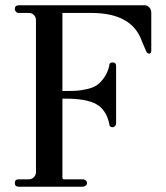

<svg xmlns="http://www.w3.org/2000/svg" viewBox="-20 -706 627 726"><path d="M51 0Q36 0 36 -14Q36 -28 51 -28H90Q100 -28 108 -36Q116 -44 116 -55V-630Q116 -641 108.5 -649Q101 -657 90 -657H51Q45 -657 40.5 -661.5Q36 -666 36 -672Q36 -686 51 -686H528Q538 -686 545 -677.5Q552 -669 552 -658V-514Q552 -511 550.5 -508Q549 -505 547.5 -504Q546 -503 545 -503Q536 -503 532 -514L517 -549Q480 -657 326 -657H216V-362H232Q255 -362 270.5 -363Q286 -364 308.5 -369Q331 -374 345.5 -383.5Q360 -393 373.5 -412Q387 -431 393 -457Q393 -470 406 -470Q419 -470 419 -457V-239Q419 -234 415 -229.5Q411 -225 406 -225Q393 -225 393 -239Q381 -292 343.5 -312.5Q306 -333 228 -333H216V-36Q216 -28 223 -28H293Q299 -28 304 -24Q309 -20 309 -14Q309 -8 304 -4Q299 0 293 0Z"/></svg>

Font: HK Venetian
Style: Regular
Weight: 400
Designer: Alfredo Marco Pradil
Foundry: Alfredo Marco Pradil
Version: Version 1.000;PS 001.000;hotconv 1.0.88;makeotf.lib2.5.64775